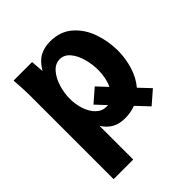

<svg xmlns="http://www.w3.org/2000/svg" viewBox="-206 -691 1011 1011"><g transform="rotate(-45 300.0 -185.0)"><path d="M404.5 -8Q368.5 6 326 6Q284.5 6 254.2 -10.2Q224 -26.5 202 -61.5V189.5H56V-432.5Q56 -473.5 52 -527.5L50.5 -550H188.5L194 -477.5Q219.5 -522 253 -541Q286.5 -560 332 -560Q407 -560 456.2 -517Q505.5 -474 528.2 -408.2Q551 -342.5 551 -273Q551 -216.5 534.2 -160.8Q517.5 -105 483 -64.5L541 -3L468.5 60ZM311 -107 258.5 -163 331 -226 384 -169.5Q405.5 -215.5 405.5 -274.5Q405.5 -316 394 -358.5Q382.5 -401 359 -429.5Q335.5 -458 302 -458Q268.5 -458 243.5 -429.8Q218.5 -401.5 205.2 -358.2Q192 -315 192 -272.5Q192 -231.5 204.5 -193.2Q217 -155 241.5 -130.8Q266 -106.5 300 -106.5Q307.5 -106.5 311 -107Z"/></g></svg>

Font: JuliaMono ExtraBold
Style: Regular
Weight: 800
Monospace: yes
Designer: cormullion
Foundry: corm
Version: Version 0.055; ttfautohint (v1.8.4)